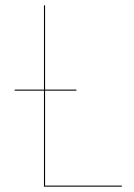

<svg xmlns="http://www.w3.org/2000/svg" viewBox="-20 -700 502 720"><path d="M149 -4V-360.1H266.4V-364H149V-680.1H144.9V-364H35V-360.1H144.9V0H436.6L437.1 -4Z"/></svg>

Font: Fira Sans Four
Style: Regular
Weight: 100
Designer: Carrois Corporate & Edenspiekermann AG
Foundry: Carrois Corporate GbR & Edenspiekermann AG
Version: Version 4.203;PS 004.203;hotconv 1.0.88;makeotf.lib2.5.64775